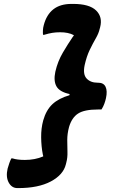

<svg xmlns="http://www.w3.org/2000/svg" viewBox="-20 -790 640 982"><path d="M263 -423Q275 -476 301.5 -521Q328 -566 352 -601Q354 -603 355.5 -605.5Q357 -608 358 -610Q343 -618 325.5 -621.5Q308 -625 288 -625Q266 -625 247.5 -622Q229 -619 206 -612H200Q199 -621 199.5 -634.5Q200 -648 204 -662Q218 -715 253 -742.5Q288 -770 346 -770H354Q437 -770 471.5 -736.5Q506 -703 492 -650L490 -643Q485 -620 470 -594Q455 -568 439 -535Q423 -502 413 -457Q403 -410 423 -388.5Q443 -367 479 -367H482Q510 -367 520 -346Q530 -325 522 -288Q519 -274 513.5 -259Q508 -244 499 -230H481Q411 -230 379 -209Q347 -188 333 -140Q324 -106 324 -74Q324 -42 325 -13Q326 16 319 42L317 50Q304 104 240 138Q176 172 73 172H69Q40 172 24.5 143.5Q9 115 19 72Q24 55 28 43.5Q32 32 38 20H44Q68 28 107 28Q159 28 201 10Q201 8 200.5 5.5Q200 3 199 0Q191 -41 190.5 -87.5Q190 -134 201 -174Q216 -227 248 -257Q280 -287 335 -303L336 -309Q285 -320 269 -348Q253 -376 263 -423Z"/></svg>

Font: Recursive Mn Csl St XBd
Style: Italic
Weight: 800
Italic angle: -15°
Monospace: yes
Version: Version 1.079;hotconv 1.0.112;makeotfexe 2.5.65598; ttfautoh